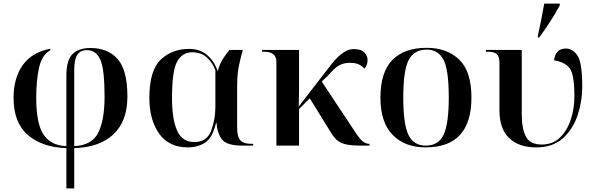

<svg xmlns="http://www.w3.org/2000/svg" viewBox="-20 -816 3357 1076"><path d="M352 240H396V14Q538 10 616 -63.5Q694 -137 694 -275Q694 -424 639 -485.5Q584 -547 487 -547Q421 -547 386.5 -513Q352 -479 352 -392V3Q266 0 224.5 -61Q183 -122 183 -268Q183 -365 199 -437Q215 -509 262 -534V-543Q158 -523 107 -450.5Q56 -378 56 -268Q56 -128 136.5 -59Q217 10 352 14ZM396 3V-423Q396 -484 413.5 -509.5Q431 -535 466 -535Q519 -535 542.5 -481Q566 -427 566 -275Q566 -144 531 -73Q496 -2 396 3Z M1034 10Q1086 10 1128 -15.5Q1170 -41 1191 -128H1193Q1198 -66 1225.5 -33Q1253 0 1339 0H1399V-10H1388Q1345 -10 1327 -29.5Q1309 -49 1309 -101V-337Q1309 -401 1320 -452.5Q1331 -504 1341 -536H1266Q1246 -512 1229 -486Q1212 -460 1201 -420H1199Q1179 -476 1139 -509Q1099 -542 1041 -542Q944 -542 880.5 -481.5Q817 -421 817 -267Q817 -145 871.5 -67.5Q926 10 1034 10ZM1069 -20Q1001 -20 972.5 -84Q944 -148 944 -266Q944 -420 973 -471.5Q1002 -523 1057 -523Q1109 -523 1141 -492.5Q1173 -462 1187 -422V-217Q1187 -146 1163 -83Q1139 -20 1069 -20Z M1529 0H1656V-205L1716 -265L1839 -66Q1862 -28 1895.5 -14Q1929 0 2000 0H2051V-10H2047Q2035 -10 2020 -18.5Q2005 -27 1980 -62L1783 -359L1818 -392Q1855 -436 1881 -450Q1907 -464 1941 -464Q1973 -464 1992 -454.5Q2011 -445 2022 -431Q2040 -451 2040 -480Q2040 -503 2022 -522Q2004 -541 1961 -541Q1907 -541 1842 -462L1654 -219Q1655 -245 1655.5 -280.5Q1656 -316 1656 -334V-536H1449V-526H1461Q1529 -526 1529 -469Z M2365 10Q2622 10 2622 -269Q2622 -416 2553.5 -482Q2485 -548 2371 -548Q2246 -548 2179 -480Q2112 -412 2112 -269Q2112 -130 2180.5 -60Q2249 10 2365 10ZM2366 0Q2298 0 2269 -60Q2240 -120 2240 -269Q2240 -422 2270.5 -480Q2301 -538 2371 -538Q2435 -538 2465 -482Q2495 -426 2495 -269Q2495 -124 2466.5 -62Q2438 0 2366 0Z M2994 -606H3002Q3034 -650 3063 -694.5Q3092 -739 3117 -786V-796H3030Q3022 -752 3013 -705Q3004 -658 2994 -614ZM2985 10Q3078 10 3134.5 -41Q3191 -92 3217 -170Q3243 -248 3243 -329Q3243 -466 3216 -505Q3189 -544 3151 -544Q3093 -544 3085 -478Q3147 -468 3173 -433Q3199 -398 3199 -276Q3199 -208 3179 -146.5Q3159 -85 3118.5 -45.5Q3078 -6 3016 -6Q2950 -6 2927 -51Q2904 -96 2904 -176V-536H2703V-526H2717Q2749 -526 2764 -513Q2779 -500 2779 -463V-198Q2779 -94 2833.5 -42Q2888 10 2985 10Z"/></svg>

Font: Noto Serif Display Semi
Style: Regular
Weight: 600
Designer: Monotype Design Team
Foundry: Monotype Imaging Inc.
Version: Version 1.900